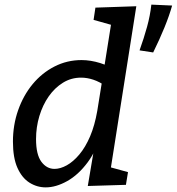

<svg xmlns="http://www.w3.org/2000/svg" viewBox="-20 -801 765 831"><path d="M178 10Q140 10 107.5 -10.5Q75 -31 55.5 -74.5Q36 -118 36 -188Q36 -260 58.5 -324Q81 -388 121 -436.5Q161 -485 215.5 -513Q270 -541 333 -541Q372 -541 414 -528Q456 -515 499 -486L430 -503L468 -742L502 -682L385 -715L393 -768L570 -774L452 -25L418 -88L534 -56L525 -1L360 4L392 -186L421 -235Q400 -153 359.5 -98.5Q319 -44 270.5 -17Q222 10 178 10ZM216 -70Q241 -70 269 -85.5Q297 -101 323.5 -132.5Q350 -164 370 -211Q390 -258 401 -321L423 -458L440 -427Q411 -447 384 -456Q357 -465 331 -465Q288 -465 252.5 -443Q217 -421 191 -384Q165 -347 150.5 -299Q136 -251 136 -199Q136 -132 159 -101Q182 -70 216 -70ZM643 -574 584 -583Q603 -636 616.5 -685Q630 -734 635 -781L725 -777Q713 -734 692 -682.5Q671 -631 643 -574Z"/></svg>

Font: Bitter Thin Medium
Style: Italic
Weight: 500
Italic angle: -9°
Version: Version 3.021